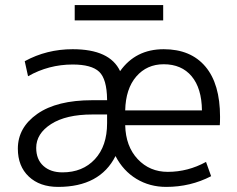

<svg xmlns="http://www.w3.org/2000/svg" viewBox="-20 -723 928 753"><path d="M273 -643V-703H620V-643ZM471 -290H772Q771 -377 731.5 -424Q692 -471 622 -471Q556 -471 514.5 -423Q473 -375 471 -290ZM471 -232Q473 -149 520 -99Q567 -49 638 -49Q717 -49 788 -88L808 -32Q727 10 632 10Q567 10 515 -21.5Q463 -53 433 -111Q372 10 208 10Q136 10 93 -30.5Q50 -71 50 -140Q50 -223 126.5 -276.5Q203 -330 342 -330H400V-333Q399 -413 369 -441.5Q339 -470 265 -470Q171 -470 90 -424L77 -483Q163 -530 265 -530Q411 -530 451 -444Q512 -530 622 -530Q728 -530 785.5 -462Q843 -394 843 -265Q843 -242 842 -232ZM122 -143Q122 -98 150 -72.5Q178 -47 225 -47Q304 -47 352 -98.5Q400 -150 400 -240V-274H342Q239 -274 180.5 -236.5Q122 -199 122 -143Z"/></svg>

Font: Mplus 1p
Style: Regular
Weight: 400
Version: Version 1.061